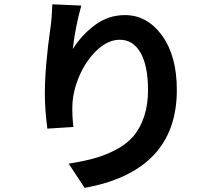

<svg xmlns="http://www.w3.org/2000/svg" viewBox="-20 -826 1040 905"><path d="M226.6 -805.7 363.3 -799.8Q334 -695.3 323.2 -594.7Q364.3 -661.1 427.7 -708Q491.2 -754.9 568.4 -754.9Q673.8 -754.9 743.7 -658.7Q813.5 -562.5 813.5 -402.3Q813.5 -19.5 378.9 59.6L303.7 -54.7Q374 -65.4 427.2 -80.6Q480.5 -95.7 529.8 -122.1Q579.1 -148.4 609.9 -185.1Q640.6 -221.7 659.2 -276.4Q677.7 -331.1 677.7 -401.4Q677.7 -515.6 642.6 -577.1Q607.4 -638.7 544.9 -638.7Q489.3 -638.7 437 -589.4Q384.8 -540 354.5 -469.2Q324.2 -398.4 321.3 -333Q319.3 -280.3 326.2 -227.5L203.1 -219.7Q191.4 -311.5 191.4 -384.8Q191.4 -512.7 218.8 -702.1Q224.6 -744.1 226.6 -805.7Z"/></svg>

Font: Gen Shin Gothic Monospace Bold
Style: Bold
Weight: 700
Designer: [Source Han Sans]
Ryoko NISHIZUKA  (kana & ideographs); Paul D. Hunt (Latin, Greek & Cyrillic); Wenlong ZHANG  (bopomofo
Version: Version 1.002.20150607